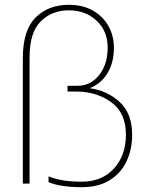

<svg xmlns="http://www.w3.org/2000/svg" viewBox="-20 -764 630 799"><path d="M182 -6V-30Q214 -18 245 -13Q276 -8 321 -8Q404 -8 454 -62.5Q504 -117 504 -204Q504 -294 443 -338.5Q382 -383 297 -383H261V-407H303Q357 -407 392.5 -451.5Q428 -496 428 -566Q428 -635 382 -678Q336 -721 266 -721Q196 -721 149.5 -675Q103 -629 103 -525V0H75V-522Q75 -638 128 -691Q181 -744 266 -744Q325 -744 367.5 -719.5Q410 -695 432 -654.5Q454 -614 454 -566Q454 -503 427 -459Q400 -415 353 -397Q427 -387 478.5 -339Q530 -291 530 -204Q530 -143 507 -93.5Q484 -44 437 -14.5Q390 15 321 15Q232 15 182 -6Z"/></svg>

Font: Prompt Thin
Style: Regular
Weight: 250
Designer: Katatrad Team
Foundry: CadsonDemak
Version: Version 1.001